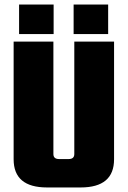

<svg xmlns="http://www.w3.org/2000/svg" viewBox="-20 -825 562 845"><path d="M307 -642H482V-124Q482 0 335 0H187Q40 0 40 -124V-642H215V-147Q215 -125 240 -125H282Q307 -125 307 -147ZM216 -805V-675H64V-805ZM456 -805V-675H304V-805Z"/></svg>

Font: Teko
Style: Bold
Weight: 700
Designer: Manushi Parikh, Jonny Pinhorn
Foundry: Indian Type Foundry
Version: Version 1.106;PS 1.0;hotconv 1.0.78;makeotf.lib2.5.61930; tt